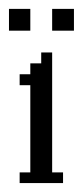

<svg xmlns="http://www.w3.org/2000/svg" viewBox="-44 -410 186 430"><path d="M0 0V-23.9H23.9V-219.2H0V-243.7H23.9V-268.1H48.3V-292.5H72.8V-23.9H97.2V0ZM-23.9 -341.3V-390.1H23.9V-341.3ZM72.8 -341.3V-390.1H121.6V-341.3Z"/></svg>

Font: FS Mondwest Regular
Style: Regular
Weight: 400
Designer: NZWStudios2024
Foundry: https://fontstruct.com
Version: Version 1.0